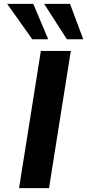

<svg xmlns="http://www.w3.org/2000/svg" viewBox="-20 -967 448 987"><path d="M78 0 190 -705H344L232 0ZM324 -765 207 -947H340L408 -765ZM146 -765 17 -947H151L228 -765Z"/></svg>

Font: Nunito Sans 7pt Expanded
Style: Bold Italic
Weight: 700
Width: 7
Italic angle: -9°
Designer: Vernon Adams
Foundry: Vernon Adams
Version: Version 3.101;gftools[0.9.27]